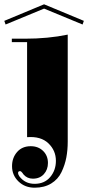

<svg xmlns="http://www.w3.org/2000/svg" viewBox="-25 -649 410 893"><path d="M290 -488V10Q290 49 283.5 83.5Q277 118 261 151.5Q245 185 213 204.5Q181 224 136 224Q91 224 61 195Q31 166 31 124Q31 85 54.5 58Q78 31 118 31Q153 31 175.5 53Q198 75 198 109Q198 140 179 161Q160 182 128 182Q101 182 84 162Q83 160 79.5 155.5Q76 151 73.5 149Q71 147 68 147Q59 147 59 156Q59 162 65 171Q91 206 136 206Q182 206 208.5 174.5Q235 143 235 99Q235 51 200 17.5Q165 -16 101 -11V-453H30V-469H90Q199 -469 290 -488ZM180 -609V-629L365 -552L359 -535ZM180 -629V-609L1 -535L-5 -552Z"/></svg>

Font: Elsie Swash Caps Black
Style: Regular
Weight: 900
Designer: Alejandro Inler
Foundry: Alejandro Inler
Version: 1.001